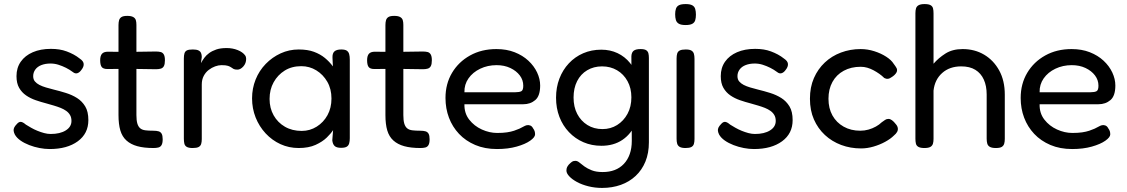

<svg xmlns="http://www.w3.org/2000/svg" viewBox="-20 -717 5535 943"><path d="M224 15Q200 15 174 10Q148 5 123.5 -4.5Q99 -14 80.5 -27Q62 -40 53 -56Q48 -66 47 -74.5Q46 -83 50 -91Q54 -99 62 -107Q72 -119 82 -118.5Q92 -118 107 -105Q118 -98 133 -89.5Q148 -81 164 -74.5Q180 -68 196.5 -63.5Q213 -59 229 -59Q275 -59 303 -76.5Q331 -94 331 -123Q331 -140 324 -152Q317 -164 305 -172.5Q293 -181 278 -187Q263 -193 244.5 -198.5Q226 -204 208 -209Q181 -216 155 -225Q129 -234 108 -248.5Q87 -263 74 -285.5Q61 -308 61 -343Q61 -384 82 -414Q103 -444 141 -460.5Q179 -477 230 -477Q252 -477 271 -474Q290 -471 307.5 -464.5Q325 -458 341 -449.5Q357 -441 372 -429Q390 -417 391 -403Q392 -389 380 -374Q371 -361 360 -357.5Q349 -354 338 -363Q322 -375 304 -384Q286 -393 267 -399Q248 -405 228 -405Q203 -405 183.5 -397.5Q164 -390 153.5 -375.5Q143 -361 143 -343Q143 -327 151.5 -317Q160 -307 173.5 -300Q187 -293 205.5 -287.5Q224 -282 244 -277Q273 -270 303.5 -260.5Q334 -251 358.5 -235.5Q383 -220 398.5 -194.5Q414 -169 414 -127Q414 -61 362 -23Q310 15 224 15Z M734 10Q687 10 654.5 1Q622 -8 601 -27Q580 -46 571 -76.5Q562 -107 562 -152V-594Q562 -608 565 -618Q568 -628 577 -633.5Q586 -639 605 -639Q624 -639 634 -633.5Q644 -628 647 -618.5Q650 -609 650 -595V-152Q650 -126 654.5 -110.5Q659 -95 668.5 -87Q678 -79 694 -77Q710 -75 733 -75Q749 -75 759 -72Q769 -69 774 -60Q779 -51 779 -33Q779 -14 773.5 -4.5Q768 5 757.5 7.5Q747 10 734 10ZM510 -463 606 -462 745 -464Q759 -464 769 -461.5Q779 -459 784.5 -449.5Q790 -440 790 -421Q790 -402 785 -392.5Q780 -383 770 -380Q760 -377 746 -377L609 -379L508 -378Q487 -378 479.5 -388Q472 -398 472 -421Q472 -443 481 -453Q490 -463 510 -463Z M926 10Q907 10 897.5 4.5Q888 -1 885.5 -11.5Q883 -22 883 -36V-430Q883 -445 886 -455Q889 -465 898 -469.5Q907 -474 927 -474Q945 -474 954.5 -469.5Q964 -465 967.5 -456.5Q971 -448 971 -437L967 -407Q974 -420 983.5 -433Q993 -446 1007.5 -456.5Q1022 -467 1042.5 -474Q1063 -481 1093 -481Q1108 -481 1121.5 -478.5Q1135 -476 1147.5 -471Q1160 -466 1169 -459.5Q1178 -453 1183.5 -445.5Q1189 -438 1189 -428Q1189 -406 1175 -390.5Q1161 -375 1146 -375Q1133 -375 1127 -378.5Q1121 -382 1115.5 -386Q1110 -390 1100 -393.5Q1090 -397 1068 -397Q1053 -397 1036.5 -391Q1020 -385 1005 -373.5Q990 -362 980.5 -344Q971 -326 971 -302V-34Q971 -20 968 -10Q965 0 955.5 5Q946 10 926 10Z M1655 9Q1633 9 1623.5 0Q1614 -9 1612 -28L1616 -78Q1606 -62 1585 -41.5Q1564 -21 1530 -5.5Q1496 10 1447 10Q1399 10 1357.5 -9Q1316 -28 1284.5 -62Q1253 -96 1235.5 -140Q1218 -184 1218 -234Q1218 -283 1235.5 -326.5Q1253 -370 1285 -403Q1317 -436 1358.5 -455Q1400 -474 1447 -474Q1491 -474 1522 -462.5Q1553 -451 1575.5 -432.5Q1598 -414 1615 -391L1613 -433Q1612 -455 1622.5 -464.5Q1633 -474 1656 -474Q1675 -474 1683.5 -468Q1692 -462 1695 -451Q1698 -440 1698 -424V-38Q1698 -24 1695 -13Q1692 -2 1683 3.5Q1674 9 1655 9ZM1462 -74Q1502 -74 1535.5 -95Q1569 -116 1588.5 -151.5Q1608 -187 1608 -233Q1608 -280 1587.5 -315.5Q1567 -351 1533.5 -371.5Q1500 -392 1460 -392Q1413 -392 1378.5 -370.5Q1344 -349 1324 -313Q1304 -277 1304 -231Q1304 -186 1324 -150.5Q1344 -115 1379.5 -94.5Q1415 -74 1462 -74Z M2045 10Q1998 10 1965.5 1Q1933 -8 1912 -27Q1891 -46 1882 -76.5Q1873 -107 1873 -152V-594Q1873 -608 1876 -618Q1879 -628 1888 -633.5Q1897 -639 1916 -639Q1935 -639 1945 -633.5Q1955 -628 1958 -618.5Q1961 -609 1961 -595V-152Q1961 -126 1965.5 -110.5Q1970 -95 1979.5 -87Q1989 -79 2005 -77Q2021 -75 2044 -75Q2060 -75 2070 -72Q2080 -69 2085 -60Q2090 -51 2090 -33Q2090 -14 2084.5 -4.5Q2079 5 2068.5 7.5Q2058 10 2045 10ZM1821 -463 1917 -462 2056 -464Q2070 -464 2080 -461.5Q2090 -459 2095.5 -449.5Q2101 -440 2101 -421Q2101 -402 2096 -392.5Q2091 -383 2081 -380Q2071 -377 2057 -377L1920 -379L1819 -378Q1798 -378 1790.5 -388Q1783 -398 1783 -421Q1783 -443 1792 -453Q1801 -463 1821 -463Z M2421 15Q2361 15 2314 -5Q2267 -25 2234.5 -59.5Q2202 -94 2185 -139Q2168 -184 2168 -236Q2168 -305 2200 -359Q2232 -413 2288.5 -444.5Q2345 -476 2418 -476Q2468 -476 2507.5 -460.5Q2547 -445 2575 -419Q2603 -393 2618 -361Q2633 -329 2633 -297Q2633 -246 2609 -225.5Q2585 -205 2550 -205H2261Q2260 -161 2284.5 -129.5Q2309 -98 2346.5 -81Q2384 -64 2422 -64Q2450 -64 2470 -67Q2490 -70 2505 -75Q2520 -80 2531 -85Q2542 -90 2550.5 -95Q2559 -100 2567 -102Q2576 -104 2584.5 -100.5Q2593 -97 2598 -87Q2604 -79 2606 -72Q2608 -65 2608 -57Q2608 -43 2584 -26Q2560 -9 2517.5 3Q2475 15 2421 15ZM2261 -264H2512Q2531 -264 2540.5 -269Q2550 -274 2550 -296Q2550 -324 2533 -346.5Q2516 -369 2486.5 -383Q2457 -397 2419 -397Q2375 -397 2338.5 -379.5Q2302 -362 2281 -332Q2260 -302 2261 -264Z M2937 206Q2902 206 2870 198Q2838 190 2814 177Q2790 164 2776 149Q2762 134 2762 121Q2762 111 2765 104.5Q2768 98 2774 91Q2784 81 2790 77Q2796 73 2806 73Q2816 73 2826 81.5Q2836 90 2850.5 100.5Q2865 111 2886.5 119.5Q2908 128 2940 128Q2973 128 2999 118Q3025 108 3044 88Q3063 68 3073 39.5Q3083 11 3083 -25L3081 -441Q3082 -460 3092.5 -468Q3103 -476 3126 -476Q3145 -476 3153.5 -470.5Q3162 -465 3164.5 -455.5Q3167 -446 3167 -432V-18Q3167 35 3150 76.5Q3133 118 3102 147Q3071 176 3029 191Q2987 206 2937 206ZM2934 -1Q2886 -1 2845.5 -18.5Q2805 -36 2774.5 -68Q2744 -100 2727.5 -143Q2711 -186 2711 -237Q2711 -288 2727.5 -331Q2744 -374 2774 -406Q2804 -438 2844.5 -455.5Q2885 -473 2933 -473Q2977 -473 3013 -456Q3049 -439 3074.5 -407.5Q3100 -376 3113 -333Q3126 -290 3126 -237Q3126 -165 3103 -112Q3080 -59 3037 -30Q2994 -1 2934 -1ZM2939 -83Q2979 -83 3011 -103Q3043 -123 3062 -158Q3081 -193 3081 -239Q3081 -284 3062 -318.5Q3043 -353 3010.5 -372Q2978 -391 2937 -391Q2896 -391 2864 -372Q2832 -353 2814.5 -318.5Q2797 -284 2797 -238Q2797 -192 2815 -157.5Q2833 -123 2865 -103Q2897 -83 2939 -83Z M3347 10Q3328 10 3318.5 4.5Q3309 -1 3306 -11Q3303 -21 3303 -35V-430Q3303 -444 3306 -454Q3309 -464 3318.5 -469Q3328 -474 3348 -474Q3367 -474 3376 -468.5Q3385 -463 3388 -453Q3391 -443 3391 -428V-34Q3391 -20 3388 -10Q3385 0 3375.5 5Q3366 10 3347 10ZM3347 -594Q3325 -594 3314 -600.5Q3303 -607 3299.5 -619Q3296 -631 3296 -647Q3296 -663 3300 -674.5Q3304 -686 3315 -691.5Q3326 -697 3348 -697Q3369 -697 3380 -691Q3391 -685 3394.5 -673Q3398 -661 3398 -645Q3398 -629 3394.5 -617.5Q3391 -606 3380 -600Q3369 -594 3347 -594Z M3683 15Q3659 15 3633 10Q3607 5 3582.5 -4.5Q3558 -14 3539.5 -27Q3521 -40 3512 -56Q3507 -66 3506 -74.5Q3505 -83 3509 -91Q3513 -99 3521 -107Q3531 -119 3541 -118.5Q3551 -118 3566 -105Q3577 -98 3592 -89.5Q3607 -81 3623 -74.5Q3639 -68 3655.5 -63.5Q3672 -59 3688 -59Q3734 -59 3762 -76.5Q3790 -94 3790 -123Q3790 -140 3783 -152Q3776 -164 3764 -172.5Q3752 -181 3737 -187Q3722 -193 3703.5 -198.5Q3685 -204 3667 -209Q3640 -216 3614 -225Q3588 -234 3567 -248.5Q3546 -263 3533 -285.5Q3520 -308 3520 -343Q3520 -384 3541 -414Q3562 -444 3600 -460.5Q3638 -477 3689 -477Q3711 -477 3730 -474Q3749 -471 3766.5 -464.5Q3784 -458 3800 -449.5Q3816 -441 3831 -429Q3849 -417 3850 -403Q3851 -389 3839 -374Q3830 -361 3819 -357.5Q3808 -354 3797 -363Q3781 -375 3763 -384Q3745 -393 3726 -399Q3707 -405 3687 -405Q3662 -405 3642.5 -397.5Q3623 -390 3612.5 -375.5Q3602 -361 3602 -343Q3602 -327 3610.5 -317Q3619 -307 3632.5 -300Q3646 -293 3664.5 -287.5Q3683 -282 3703 -277Q3732 -270 3762.5 -260.5Q3793 -251 3817.5 -235.5Q3842 -220 3857.5 -194.5Q3873 -169 3873 -127Q3873 -61 3821 -23Q3769 15 3683 15Z M4209 12Q4157 12 4111.5 -5Q4066 -22 4031.5 -54Q3997 -86 3977.5 -130.5Q3958 -175 3958 -232Q3958 -289 3977.5 -333.5Q3997 -378 4031 -410Q4065 -442 4110.5 -459Q4156 -476 4207 -476Q4241 -476 4274 -465.5Q4307 -455 4332.5 -438.5Q4358 -422 4369 -404Q4379 -391 4383.5 -382.5Q4388 -374 4384 -363Q4380 -355 4373 -348.5Q4366 -342 4359 -338Q4341 -324 4323 -334Q4312 -345 4298.5 -354.5Q4285 -364 4270 -372Q4255 -380 4239.5 -384.5Q4224 -389 4207 -389Q4160 -389 4124 -369.5Q4088 -350 4068.5 -314.5Q4049 -279 4049 -232Q4049 -185 4068.5 -150Q4088 -115 4123.5 -95Q4159 -75 4205 -75Q4226 -75 4245.5 -80.5Q4265 -86 4282 -95.5Q4299 -105 4310 -116Q4320 -123 4327 -128Q4334 -133 4344 -133Q4352 -133 4361 -126.5Q4370 -120 4380 -107Q4388 -98 4389.5 -88Q4391 -78 4386 -69Q4381 -60 4370 -51Q4354 -35 4327.5 -20.5Q4301 -6 4270 3Q4239 12 4209 12Z M4520 10Q4501 10 4491 4.5Q4481 -1 4478.5 -11.5Q4476 -22 4476 -36V-652Q4476 -666 4479 -676Q4482 -686 4492 -691.5Q4502 -697 4521 -697Q4541 -697 4550.5 -691.5Q4560 -686 4562.5 -676Q4565 -666 4565 -651V-404Q4589 -432 4623.5 -454Q4658 -476 4708 -476Q4767 -476 4813.5 -448.5Q4860 -421 4887.5 -371Q4915 -321 4915 -252V-35Q4915 -21 4912 -11Q4909 -1 4900 4.5Q4891 10 4871 10Q4852 10 4842 4.5Q4832 -1 4829 -11.5Q4826 -22 4826 -36V-253Q4826 -295 4812 -326Q4798 -357 4770.5 -374Q4743 -391 4701 -391Q4644 -391 4607.5 -358.5Q4571 -326 4565 -272V-35Q4565 -21 4562 -11Q4559 -1 4549.5 4.5Q4540 10 4520 10Z M5246 15Q5186 15 5139 -5Q5092 -25 5059.5 -59.5Q5027 -94 5010 -139Q4993 -184 4993 -236Q4993 -305 5025 -359Q5057 -413 5113.5 -444.5Q5170 -476 5243 -476Q5293 -476 5332.5 -460.5Q5372 -445 5400 -419Q5428 -393 5443 -361Q5458 -329 5458 -297Q5458 -246 5434 -225.5Q5410 -205 5375 -205H5086Q5085 -161 5109.5 -129.5Q5134 -98 5171.5 -81Q5209 -64 5247 -64Q5275 -64 5295 -67Q5315 -70 5330 -75Q5345 -80 5356 -85Q5367 -90 5375.5 -95Q5384 -100 5392 -102Q5401 -104 5409.5 -100.5Q5418 -97 5423 -87Q5429 -79 5431 -72Q5433 -65 5433 -57Q5433 -43 5409 -26Q5385 -9 5342.5 3Q5300 15 5246 15ZM5086 -264H5337Q5356 -264 5365.5 -269Q5375 -274 5375 -296Q5375 -324 5358 -346.5Q5341 -369 5311.5 -383Q5282 -397 5244 -397Q5200 -397 5163.5 -379.5Q5127 -362 5106 -332Q5085 -302 5086 -264Z"/></svg>

Font: Fredoka Light
Style: Regular
Weight: 400
Version: Version 2.001